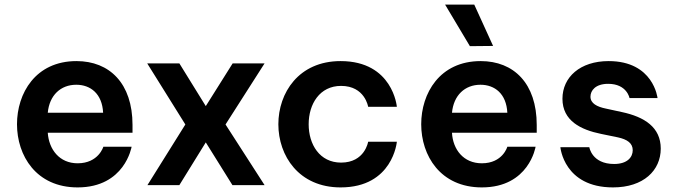

<svg xmlns="http://www.w3.org/2000/svg" viewBox="-20 -806 2940 836"><path d="M318 10C524 10 553 -167 553 -167H430C430 -167 409 -95 318 -95C239 -95 193 -155 188 -228H557V-262C557 -443 457 -540 313 -540C134 -540 54 -399 54 -265C54 -129 137 10 318 10ZM188 -315C195 -391 244 -437 312 -437C374 -437 425 -398 429 -315Z M761 0 876 -186 992 0H1132L962 -264L1132 -530H993L876 -344L761 -530H621L787 -264L622 0Z M1463 10C1691 10 1708 -189 1708 -189H1583C1583 -189 1569 -98 1465 -98C1372 -98 1324 -177 1324 -265C1324 -353 1372 -432 1465 -432C1569 -432 1583 -341 1583 -341H1708C1708 -341 1691 -540 1463 -540C1280 -540 1192 -401 1192 -265C1192 -128 1281 10 1463 10Z M2127 -606 2045 -786H1918L2026 -605ZM2078 10C2284 10 2312 -167 2312 -167H2189C2189 -167 2169 -95 2078 -95C1998 -95 1952 -155 1948 -228H2317V-262C2317 -443 2217 -540 2073 -540C1894 -540 1814 -399 1814 -265C1814 -129 1897 10 2078 10ZM1948 -315C1955 -391 2004 -437 2072 -437C2134 -437 2185 -398 2189 -315Z M2649 10C2782 10 2857 -64 2857 -159C2857 -252 2786 -297 2688 -318L2619 -333C2579 -341 2551 -356 2551 -385C2551 -412 2573 -441 2628 -441C2710 -441 2721 -379 2721 -379H2843C2843 -379 2826 -540 2630 -540C2506 -540 2429 -470 2429 -376C2429 -280 2509 -241 2597 -223L2670 -208C2712 -199 2735 -182 2735 -152C2735 -122 2712 -92 2654 -92C2557 -92 2546 -165 2546 -165H2420C2420 -165 2435 10 2649 10Z"/></svg>

Font: Be Vietnam Pro SemiBold
Style: Regular
Weight: 600
Designer: Lam Bao, Tony Le, Vietanh Nguyen
Foundry: Yellow Type Foundry
Version: Version 1.002